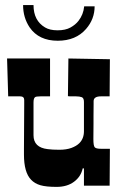

<svg xmlns="http://www.w3.org/2000/svg" viewBox="-20 -730 488 755"><path d="M75.2 -336.9Q75.2 -351.1 59.1 -351.1H12.2L7.8 -500H176.8V-351.1H139.2Q121.6 -351.1 117.7 -347.7Q111.8 -343.3 111.8 -327.1V-198.2Q111.8 -149.9 167.5 -143.6Q185.5 -141.1 213.4 -141.1Q241.2 -141.1 261 -148.4Q280.8 -155.8 292 -167Q310.1 -185.1 310.1 -213.9V-329.1Q310.1 -344.7 301.3 -347.9Q292.5 -351.1 278.8 -351.1H259.8Q248 -351.1 247.1 -352.1L249 -500L412.1 -497.1L411.1 -351.1H377Q348.1 -351.1 348.1 -332V-320.3L347.7 -272.9V-244.1Q347.2 -210 347.2 -183.3Q347.2 -156.7 352.5 -150.9Q357.9 -145 376 -145H412.1L411.1 0H310.1V-67.9H305.2Q298.3 -35.6 271.2 -15.4Q244.1 4.9 202.6 4.9Q161.1 4.9 138.7 -1.7Q116.2 -8.3 102.1 -23.4Q74.2 -52.2 74.2 -122.1V-145L75.2 -317.4ZM352.1 -705.1Q352.1 -654.8 318.4 -616.2Q278.3 -569.8 207 -569.8Q132.8 -569.8 96.7 -622.1Q70.8 -660.6 70.8 -710H111.8Q111.8 -648.9 157.2 -622.1Q175.8 -610.8 206.5 -610.8Q237.3 -610.8 257.1 -621.8Q276.9 -632.8 288.6 -647.9Q308.1 -672.9 311 -705.1Z"/></svg>

Font: Smokum
Style: Regular
Weight: 400
Designer: Astigmatic (AOETI)
Foundry: Astigmatic (AOETI)
Version: Version 1.001